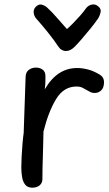

<svg xmlns="http://www.w3.org/2000/svg" viewBox="-20 -859 505 892"><path d="M99 -503Q100 -524 114 -534.5Q128 -545 147 -545Q165 -545 178 -535.5Q191 -526 191 -506Q191 -500 191 -490.5Q191 -481 190.5 -469.5Q190 -458 188 -444Q217 -494 254.5 -518.5Q292 -543 338 -543Q361 -543 387.5 -536.5Q414 -530 442 -513Q454 -506 459 -496Q464 -486 463 -472Q462 -450 449.5 -438.5Q437 -427 419 -427Q409 -427 400.5 -431Q392 -435 384 -440Q374 -446 363 -451.5Q352 -457 335 -457Q276 -457 240.5 -398.5Q205 -340 182 -248Q181 -214 180.5 -184.5Q180 -155 179 -128Q178 -101 177.5 -76Q177 -51 177 -27Q177 -14 170.5 -5Q164 4 153.5 8.5Q143 13 131 13Q109 13 98 0Q87 -13 83 -34.5Q79 -56 79 -81Q79 -101 80.5 -131Q82 -161 84.5 -191Q87 -221 90 -241ZM380 -821Q391 -835 408 -838Q425 -841 439 -827Q450 -817 447.5 -803Q445 -789 437 -775Q422 -753 401 -727Q380 -701 360 -678Q340 -655 327 -642Q317 -632 307 -627Q297 -622 286 -622Q276 -622 266.5 -627.5Q257 -633 250 -644Q234 -669 204.5 -706Q175 -743 148 -773Q138 -785 136.5 -800Q135 -815 145 -826Q159 -841 173.5 -837.5Q188 -834 200 -823Q221 -804 245.5 -775.5Q270 -747 291 -724Q305 -736 321 -752.5Q337 -769 353 -787Q369 -805 380 -821Z"/></svg>

Font: Playpen Sans Hebrew
Style: Regular
Weight: 400
Designer: Tom Grace, Laura Meseguer, Veronika Burian, José Scaglione
Foundry: TypeTogether
Version: Version 2.000